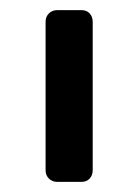

<svg xmlns="http://www.w3.org/2000/svg" viewBox="-20 -591 274 379"><path d="M93 -232Q83 -232 76.5 -238.5Q70 -245 70 -255V-548Q70 -558 76.5 -564.5Q83 -571 93 -571H141Q151 -571 157 -564.5Q163 -558 163 -548V-255Q163 -245 157 -238.5Q151 -232 141 -232Z"/></svg>

Font: RubikRegular
Style: Regular
Weight: 400
Designer: Hubert and Fischer
Foundry: Hubert and Fischer
Version: Version 2.300;gftools[0.9.30]